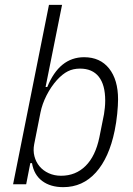

<svg xmlns="http://www.w3.org/2000/svg" viewBox="-20 -760 550 792"><path d="M182 -740H236L168 -401H175Q225 -524 327 -524Q393 -524 430 -477.5Q467 -431 467 -350Q467 -326 463.5 -290.5Q460 -255 453 -221Q430 -109 375.5 -48.5Q321 12 241 12Q188 12 154 -13.5Q120 -39 112 -87H105L88 0H34ZM232 -35Q292 -35 333 -75.5Q374 -116 390 -194L409 -289Q411 -301 412.5 -316Q414 -331 414 -345Q414 -410 387.5 -443.5Q361 -477 310 -477Q282 -477 260 -466Q238 -455 215 -430Q190 -402 172 -366.5Q154 -331 147 -296L121 -165Q116 -139 122 -115.5Q128 -92 143 -74Q158 -56 181 -45.5Q204 -35 232 -35Z"/></svg>

Font: IBM Plex Sans Condensed Light
Style: Italic
Weight: 300
Width: 3
Italic angle: -11°
Designer: Mike Abbink, Paul van der Laan, Pieter van Rosmalen
Foundry: Bold Monday
Version: Version 1.3